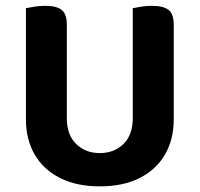

<svg xmlns="http://www.w3.org/2000/svg" viewBox="-20 -636 699 672"><path d="M329.3 16.3Q248.3 16.3 190.4 -12.9Q132.4 -42 101.6 -94.8Q70.8 -147.6 70.8 -217.9V-286.1H213.9V-222.3Q213.9 -164.1 246.5 -132.1Q279.1 -100.2 329.3 -100.2Q379.4 -100.2 412.1 -132.1Q444.7 -164.1 444.7 -222.3V-286.1H588.1V-217.9Q588.1 -147.6 557.3 -94.8Q526.5 -42 468.5 -12.9Q410.6 16.3 329.3 16.3ZM213.9 -254.3H70.8V-607.3Q80.5 -609.3 99.5 -612.5Q118.6 -615.6 137.2 -615.6Q177.7 -615.6 195.8 -601.5Q213.9 -587.4 213.9 -548.3ZM588.1 -253H444.7V-607.3Q454.3 -609.3 473.4 -612.5Q492.5 -615.6 511.1 -615.6Q551.5 -615.6 569.8 -601.5Q588.1 -587.4 588.1 -548.3Z"/></svg>

Font: Baloo Tammudu 2
Style: Regular
Weight: 400
Designer: Maithili Shingre, Omkar Shende and Ek Type
Foundry: Ek Type
Version: Version 1.700